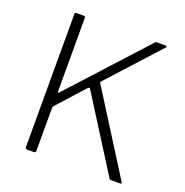

<svg xmlns="http://www.w3.org/2000/svg" viewBox="-132 -862 944 981"><g transform="rotate(20 340.0 -371.0)"><path d="M631 -9Q633 -5 632 -2.5Q631 0 627 0H578Q569 0 566 -6L316 -402Q311 -409 304 -402L175 -259Q167 -251 167 -242V-10Q167 0 156 0H121Q116 0 113 -2.5Q110 -5 110 -10V-733Q110 -742 119 -742H159Q167 -742 167 -733V-332Q167 -328 169 -327.5Q171 -327 175 -331L546 -737Q548 -740 551 -741Q554 -742 559 -742H604Q609 -742 610 -739Q611 -736 608 -733L355 -455Q352 -452 355 -447L631 -9Z"/></g></svg>

Font: Libre Franklin Thin ExtraLight
Style: Regular
Weight: 250
Version: Version 3.000